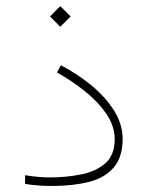

<svg xmlns="http://www.w3.org/2000/svg" viewBox="-20 -617 489 636"><path d="M179.7 -596.7 213.9 -562.5 179.7 -528.3 145.5 -562.5ZM144.5 -29.3Q198.7 -29.3 248 -39.1Q297.4 -48.8 328.6 -75.9Q359.9 -103 359.9 -155.8Q359.9 -200.2 331.5 -241Q303.2 -281.7 259.3 -316.4Q215.3 -351.1 168.5 -377L181.6 -400.9Q237.8 -371.6 284.2 -333Q330.6 -294.4 358.4 -249.8Q386.2 -205.1 386.2 -157.2Q386.2 -96.2 356.7 -62Q327.1 -27.8 274.4 -14.4Q221.7 -1 151.9 -1Q105.5 -1 63 -7.8V-36.6Q107.9 -29.3 144.5 -29.3Z"/></svg>

Font: Vazirmatn UI FD Thin
Style: Regular
Weight: 100
Designer: Saber Rastikerdar
Foundry: Saber Rastikerdar
Version: Version 33.003